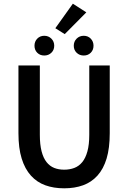

<svg xmlns="http://www.w3.org/2000/svg" viewBox="-20 -1009 695 1041"><path d="M328 12Q271 12 225.5 -4.5Q180 -21 147.5 -57Q115 -93 97.5 -149.5Q80 -206 80 -287V-654H196V-278Q196 -225 205.5 -188.5Q215 -152 232.5 -130Q250 -108 274 -98.5Q298 -89 328 -89Q358 -89 383 -98.5Q408 -108 426 -130Q444 -152 454 -188.5Q464 -225 464 -278V-654H575V-287Q575 -206 558 -149.5Q541 -93 508.5 -57Q476 -21 430.5 -4.5Q385 12 328 12ZM220 -708Q197 -708 182 -723Q167 -738 167 -761Q167 -784 182 -799.5Q197 -815 220 -815Q243 -815 258.5 -799.5Q274 -784 274 -761Q274 -738 258.5 -723Q243 -708 220 -708ZM280 -856 375 -989 448 -942 331 -824ZM434 -708Q411 -708 395.5 -723Q380 -738 380 -761Q380 -784 395.5 -799.5Q411 -815 434 -815Q457 -815 472 -799.5Q487 -784 487 -761Q487 -738 472 -723Q457 -708 434 -708Z"/></svg>

Font: TT Toshiba Sans Medium
Style: Regular
Weight: 500
Designer: Paul D. Hunt
Foundry: Toshiba Corporation
Version: Version 2.020;PS 2.000;hotconv 1.0.86;makeotf.lib2.5.63406